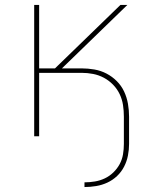

<svg xmlns="http://www.w3.org/2000/svg" viewBox="-20 -550 640 775"><path d="M321 205V186Q342 186 363 182.5Q384 179 403 170Q422 161 437.5 146Q453 131 463 112.5Q473 94 476.5 73Q480 52 480 31V-79Q480 -103 476.5 -126Q473 -149 463 -170Q453 -191 436.5 -208Q420 -225 399.5 -236Q379 -247 356 -251.5Q333 -256 309 -256H138V0H118V-530H138V-274H202L466 -530H494L230 -274H309Q335 -274 361 -269.5Q387 -265 410 -253Q433 -241 451.5 -222.5Q470 -204 481 -180.5Q492 -157 496.5 -131Q501 -105 501 -79V31Q501 54 496.5 77.5Q492 101 481 122.5Q470 144 452.5 160.5Q435 177 413.5 187Q392 197 368 201Q344 205 321 205Z"/></svg>

Font: Iosevka Curly Thin Extended
Style: Regular
Weight: 100
Width: 7
Monospace: yes
Designer: Belleve Invis
Foundry: Belleve Invis
Version: Version 11.1.0; ttfautohint (v1.8.3)